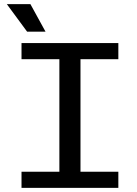

<svg xmlns="http://www.w3.org/2000/svg" viewBox="-20 -908 660 928"><path d="M267 -622H84V-700H552V-622H369V-78H552V0H84V-78H267ZM111 -755 13 -888H127L200 -755Z"/></svg>

Font: Rilu
Style: Bold
Weight: 500
Designer: Alí Sinisterra
Foundry: Alí Sinisterra
Version: ""